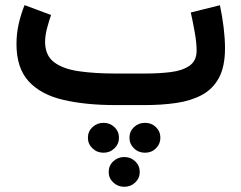

<svg xmlns="http://www.w3.org/2000/svg" viewBox="-20 -405 930 740"><path d="M598.1 126Q598.1 149.9 581.1 166.7Q564 183.6 539.1 183.6Q513.7 183.6 496.3 166.7Q479 149.9 479 126Q479 101.6 496.3 85Q513.7 68.4 539.1 68.4Q564 68.4 581.1 85Q598.1 101.6 598.1 126ZM438.5 126Q438.5 149.9 421.1 166.7Q403.8 183.6 378.9 183.6Q354 183.6 336.4 166.7Q318.8 149.9 318.8 126Q318.8 101.6 336.4 85Q354 68.4 378.9 68.4Q403.8 68.4 421.1 85Q438.5 101.6 438.5 126ZM518.6 257.8Q518.6 281.7 501.2 298.3Q483.9 314.9 459 314.9Q434.1 314.9 416.5 298.3Q398.9 281.7 398.9 257.8Q398.9 233.4 416.5 216.8Q434.1 200.2 459 200.2Q483.9 200.2 501.2 216.8Q518.6 233.4 518.6 257.8ZM538.6 0H425.3Q309.1 0 223.1 -20.3Q137.2 -40.5 90.3 -91.8Q43.5 -143.1 43.5 -235.4Q43.5 -275.4 52.2 -313.5Q61 -351.6 74.7 -385.3L176.8 -347.2Q168.9 -324.7 161.4 -296.6Q153.8 -268.6 153.8 -242.7Q154.3 -190.9 188.7 -165Q223.1 -139.2 284.2 -130.4Q345.2 -121.6 425.3 -121.6H539.6Q593.3 -121.6 638.4 -127.2Q683.6 -132.8 710.7 -151.9Q737.8 -170.9 737.8 -210Q737.8 -240.2 730.7 -280Q723.6 -319.8 715.3 -356.9L827.6 -384.8Q836.9 -341.8 842 -298.6Q847.2 -255.4 847.2 -218.8Q847.2 -147.9 823.5 -104.5Q799.8 -61 757.3 -38.6Q714.8 -16.1 658.9 -8.1Q603 0 538.6 0Z"/></svg>

Font: Vazirmatn RD UI FD SemiBold
Style: Regular
Weight: 600
Designer: Saber Rastikerdar
Foundry: Saber Rastikerdar
Version: Version 33.003